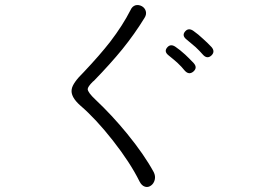

<svg xmlns="http://www.w3.org/2000/svg" viewBox="-20 -778 1040 775"><path d="M506.8 -737.3Q475.6 -675.8 424.8 -609.4Q383.8 -556.6 318.4 -487.3Q273.4 -443.4 269.5 -418Q263.7 -387.7 304.7 -351.6Q367.2 -297.9 435.5 -210.9Q505.9 -121.1 543 -45.9Q551.8 -28.3 565.4 -24.4Q578.1 -20.5 589.8 -29.3Q600.6 -37.1 604.5 -51.8Q608.4 -67.4 600.6 -83Q562.5 -153.3 493.2 -238.3Q431.6 -313.5 365.2 -376Q335 -404.3 334 -418Q334 -427.7 354.5 -448.2L359.4 -452.1Q425.8 -520.5 473.6 -579.1Q523.4 -640.6 563.5 -706.1Q572.3 -719.7 568.4 -733.4Q564.5 -746.1 552.7 -752.9Q540 -759.8 527.3 -756.8Q513.7 -752.9 506.8 -737.3ZM688.5 -588.9Q668.9 -602.5 655.3 -586.9Q640.6 -570.3 660.2 -554.7Q684.6 -535.2 697.3 -523.4Q713.9 -507.8 724.6 -494.1Q742.2 -473.6 760.7 -489.3Q778.3 -504.9 761.7 -523.4Q742.2 -543.9 727.5 -557.6Q706.1 -577.1 688.5 -588.9ZM760.7 -653.3Q741.2 -667 727.5 -651.4Q712.9 -634.8 732.4 -619.1Q755.9 -599.6 769.5 -587.9Q786.1 -572.3 797.9 -558.6Q815.4 -538.1 833 -553.7Q849.6 -569.3 834 -587.9Q818.4 -604.5 799.8 -621.1Q780.3 -639.6 760.7 -653.3Z"/></svg>

Font: Gulim
Style: Regular
Weight: 400
Version: Version 2.21